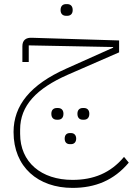

<svg xmlns="http://www.w3.org/2000/svg" viewBox="-20 -611 647 935"><path d="M302 -534H307C323 -534 334 -543 334 -562C334 -582 323 -591 307 -591H302C286 -591 275 -582 275 -562C275 -543 286 -534 302 -534ZM383 -28H389C404 -28 415 -37 415 -57C415 -76 404 -85 389 -85H383C368 -85 357 -76 357 -57C357 -37 368 -28 383 -28ZM320 91H326C340 91 351 82 351 64C351 46 340 37 326 37H320C305 37 295 46 295 64C295 82 305 91 320 91ZM257 -28H262C278 -28 289 -37 289 -57C289 -76 278 -85 262 -85H257C241 -85 230 -76 230 -57C230 -37 241 -28 257 -28ZM333 304C444 304 535 267 607 181L584 153C518 232 435 265 333 265C181 265 78 179 78 41V20C78 -97 158 -180 310 -247L560 -356V-414L137 -427C106 -429 89 -415 89 -386V-309H120V-390L531 -382V-379L303 -277C128 -199 46 -98 46 32C46 203 166 304 333 304Z"/></svg>

Font: IBM Plex Arabic ExtraLight
Style: Regular
Weight: 200
Designer: Mike Abbink, Paul van der Laan, Pieter van Rosmalen, Wael Morcos, Khajak Apelian
Foundry: Bold Monday
Version: Version 1.0